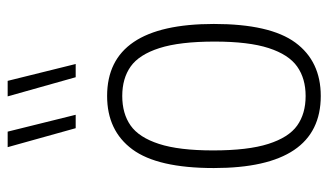

<svg xmlns="http://www.w3.org/2000/svg" viewBox="-198 -650 857 501"><g transform="rotate(-90 230.5 -399.5)"><path d="M42.5 -270Q42.5 -416.5 91.2 -482.5Q140 -548.5 230.5 -548.5Q418.5 -548.5 418.5 -270Q418.5 -123.5 369.8 -57.2Q321 9 230.5 9Q42.5 9 42.5 -270ZM372.5 -268Q372.5 -359 355.5 -412Q338.5 -465 307.5 -487Q276.5 -509 230.5 -509Q184.5 -509 153.5 -487.2Q122.5 -465.5 105.5 -413.2Q88.5 -361 88.5 -272Q88.5 -181 105.5 -127.8Q122.5 -74.5 153.5 -52.5Q184.5 -30.5 230.5 -30.5Q276 -30.5 307.2 -52.5Q338.5 -74.5 355.5 -126.8Q372.5 -179 372.5 -268ZM146.5 -630.5 97 -808H137.5L181.5 -630.5ZM279.5 -630.5 229.5 -808H270L314 -630.5Z"/></g></svg>

Font: Encode Sans Condensed ExLight
Style: Regular
Weight: 275
Width: 3
Designer: Multiple Designers
Foundry: Impallari Type
Version: Version 2.000